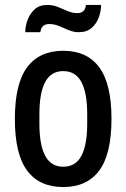

<svg xmlns="http://www.w3.org/2000/svg" viewBox="-20 -743 510 775"><path d="M235 12Q139 12 89.5 -54.5Q40 -121 40 -263Q40 -405 89.5 -471.5Q139 -538 235 -538Q331 -538 380.5 -471.5Q430 -405 430 -263Q430 -121 380.5 -54.5Q331 12 235 12ZM235 -70Q285 -70 308.5 -114Q332 -158 332 -244V-282Q332 -368 308.5 -412Q285 -456 235 -456Q186 -456 162.5 -412Q139 -368 139 -282V-244Q139 -158 162.5 -114Q186 -70 235 -70ZM82 -613Q82 -638 91.5 -663Q101 -688 120 -705.5Q139 -723 171 -723Q194 -723 213.5 -715Q233 -707 252.5 -698.5Q272 -690 292 -690Q306 -690 315.5 -697.5Q325 -705 327 -723H388Q388 -699 379 -673.5Q370 -648 350 -630.5Q330 -613 298 -613Q277 -613 257 -621.5Q237 -630 218 -638Q199 -646 178 -646Q164 -646 154.5 -638.5Q145 -631 143 -613Z"/></svg>

Font: Archivo Narrow Medium
Style: Regular
Weight: 500
Designer: Hector Gatti
Foundry: Omnibus-Type
Version: Version 3.002